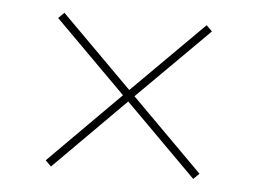

<svg xmlns="http://www.w3.org/2000/svg" viewBox="-37 -474 610 455"><g transform="rotate(5 268.5 -247.0)"><path d="M437.5 -64 268.1 -233.4 99.1 -64 85.4 -77.6 254.4 -247.1 85.4 -416 99.1 -429.7 268.1 -260.7 437.5 -429.7 451.2 -416 281.7 -247.1 451.2 -77.6Z"/></g></svg>

Font: Kumbh Sans Thin
Style: Regular
Weight: 250
Version: Version 1.004